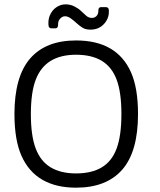

<svg xmlns="http://www.w3.org/2000/svg" viewBox="-20 -866 746 897"><path d="M335.3 10.8Q241.8 10.8 177.9 -26.2Q114 -63.2 80.8 -137.2Q47.5 -211.3 47.5 -333Q47.5 -508.3 120.8 -592.7Q194 -677 335.3 -677Q430.5 -677 494.5 -640Q558.5 -603 591.7 -529Q624.8 -455 624.8 -333.2Q624.8 -157.8 551.2 -73.5Q477.5 10.8 335.3 10.8ZM335.3 -55.8Q408.3 -55.8 455.5 -84.2Q502.7 -112.5 524.9 -172.3Q547.2 -232.2 547.2 -333.3Q547.2 -434.5 524.9 -493.8Q502.7 -553.2 455.5 -581.8Q408.3 -610.3 335.3 -610.3Q264 -610.3 216.8 -581.6Q169.7 -552.8 146.9 -493.5Q124.2 -434.2 124.2 -332.8Q124.2 -231.7 146.9 -172Q169.7 -112.3 216.8 -84.1Q264 -55.8 335.3 -55.8ZM403 -727.5Q379.5 -727.5 365.2 -736.7Q351 -745.8 337.8 -757.9Q324.7 -770 310.8 -780Q297 -790 283.5 -790Q268 -790 257.2 -773.8Q250.7 -764.8 251.3 -748.2Q250.3 -733.5 238.7 -733.5H221.2Q207 -733.5 206.5 -748.8Q204.5 -773.5 212.3 -792.7Q222.3 -817.7 242.8 -831.7Q263.3 -845.7 285.7 -845.7Q308.2 -845.7 326.7 -836.5Q345.2 -827.3 358.5 -814.8Q371.8 -802.3 383 -792.3Q394.2 -782.3 409.5 -782.3Q426 -782.3 435 -796.5Q440 -805.3 439.5 -818.5Q440.2 -832.5 452.3 -832.8H473.7Q488.2 -832.8 488.5 -817.8Q489.8 -797.3 482.7 -779.8Q472.2 -755.8 451.8 -741.7Q431.5 -727.5 403 -727.5Z"/></svg>

Font: Vivano Light
Style: Regular
Weight: 300
Designer: Joe Prince, Josias Burgherr
Version: Version 2.064;September 19, 2022;FontCreator 14.0.0.2877 64-